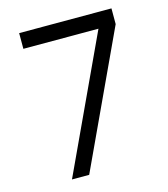

<svg xmlns="http://www.w3.org/2000/svg" viewBox="-105 -786 755 862"><g transform="rotate(-15 272.0 -355.0)"><path d="M123 -7 413 -630H493L203 -7ZM493 -630H64V-703H493Z"/></g></svg>

Font: SUIT Variable
Style: Regular
Weight: 400
Designer: Sunn Youn; Korean Glyphs from Source Han Sans (Sandoll Communications; Soo-young Jang, Joo-yeon Kang)
Foundry: Sunn
Version: Version 1.150;FEAKit 1.0